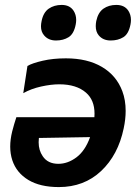

<svg xmlns="http://www.w3.org/2000/svg" viewBox="-20 -747 567 780"><path d="M219 13Q143 13 95 -16Q47 -45 30 -96Q21.5 -122 21.5 -151.5Q21.5 -180.5 29.5 -213Q37.5 -244 46.5 -271H363.5Q364 -278.5 364 -285.5Q364 -340.5 329.5 -370.5Q290.5 -404.5 221 -404.5Q187.5 -404.5 147 -395.5Q106.5 -386.5 74.5 -368.5L91.5 -479Q111 -490.5 153.2 -500.2Q195.5 -510 247.5 -510Q335 -510 394 -475.2Q453 -440.5 477 -376.5Q490.5 -340.5 490.5 -296.5Q490.5 -263 482.5 -225.5Q460 -117.5 390.8 -52.2Q321.5 13 219 13ZM217 -81.5Q255.5 -81.5 290.8 -108Q326 -134.5 346 -190L138 -186.5Q137 -177.5 137 -169Q137 -136.5 153.5 -112.5Q174 -81.5 217 -81.5ZM429.5 -582.5Q398.5 -582.5 381 -603.5Q369 -618 369 -640.5Q369 -650.5 371 -661.5Q378.5 -696.5 400.2 -711.8Q422 -727 452.5 -727Q485.5 -727 501 -704Q512 -687.5 512 -666Q512 -657 510 -647Q502.5 -609 481 -595.8Q459.5 -582.5 429.5 -582.5ZM207.5 -582.5Q176.5 -582.5 159 -603.5Q146.5 -618 146.5 -640Q146.5 -650 149 -661.5Q156 -696.5 178 -711.8Q200 -727 230.5 -727Q263 -727 278.5 -704Q289.5 -687.5 289.5 -666Q289.5 -657 287.5 -647Q280 -609 258.5 -595.8Q237 -582.5 207.5 -582.5Z"/></svg>

Font: Heraclito SemiBold
Style: Italic
Weight: 600
Italic angle: -12°
Designer: Kostas Bartsokas (font) & Cristiano Sobral (main changes)
Foundry: Kostas Bartsokas (font) & Cristiano Sobral (main changes)
Version: Version 1.00;July 8, 2020;FontCreator 13.0.0.2655 64-bit